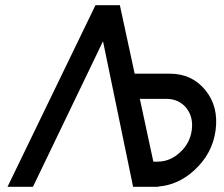

<svg xmlns="http://www.w3.org/2000/svg" viewBox="-20 -720 863 740"><path d="M442 -700H348L9 0H107L377 -561L493 0H591L590 -1Q667 -7 729 -64Q799 -128 811 -218Q823 -309 772 -372Q720 -436 635 -436H499ZM519 -339H621Q669 -339 698 -304Q726 -269 719 -218Q712 -167 673 -132Q635 -97 587 -97H571Z"/></svg>

Font: Unageo
Style: Medium-Italic
Weight: 500
Designer: Richard Sepsi
Foundry: Richard Sepsi
Version: Version 2.000